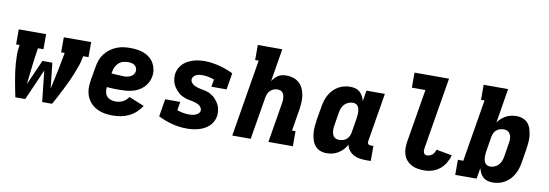

<svg xmlns="http://www.w3.org/2000/svg" viewBox="-56 -1117 4312 1507"><g transform="rotate(10 2100.0 -363.5)"><path d="M97 0Q90 -32 84 -64.5Q78 -97 72 -129.5Q66 -162 61.5 -195Q57 -228 54.5 -261.5Q52 -295 51.5 -329Q51 -363 57 -398L59 -410H31V-530H249V-410H206L203 -398Q192 -327 184 -257Q176 -187 168 -117L257 -318H336L358 -117L361 -129Q376 -196 390 -263Q404 -330 416 -398L418 -410H390V-530H608V-410H565L563 -398Q557 -363 545 -329Q533 -295 519.5 -261.5Q506 -228 490.5 -195Q475 -162 458.5 -129.5Q442 -97 425 -64.5Q408 -32 390 0H311L284 -246L176 0Z M877 8Q851 8 826.5 5.5Q802 3 779 -4.5Q756 -12 735.5 -24Q715 -36 699 -53Q683 -70 672 -91Q661 -112 656 -136Q651 -160 652 -185Q653 -210 657 -235L676 -345Q680 -373 690 -400Q700 -427 718 -450.5Q736 -474 760 -491.5Q784 -509 811 -520Q838 -531 866 -534.5Q894 -538 921 -538Q949 -538 977 -534Q1005 -530 1030 -520Q1055 -510 1075.5 -493Q1096 -476 1109 -453Q1122 -430 1127 -402.5Q1132 -375 1127 -346Q1123 -322 1111 -299Q1099 -276 1080.5 -258Q1062 -240 1039 -228Q1016 -216 991.5 -210Q967 -204 943 -202Q919 -200 895 -200Q869 -200 842.5 -200.5Q816 -201 790 -204Q788 -184 791.5 -164.5Q795 -145 807 -131Q819 -117 838 -110.5Q857 -104 877 -104Q891 -104 905.5 -107Q920 -110 934 -117Q948 -124 959.5 -134.5Q971 -145 979 -158L1101 -108Q1083 -80 1057.5 -56.5Q1032 -33 1002 -18.5Q972 -4 940 2Q908 8 877 8ZM908 -310Q921 -310 934.5 -312.5Q948 -315 960.5 -321.5Q973 -328 982 -339.5Q991 -351 993 -364Q995 -379 989.5 -392Q984 -405 973.5 -412.5Q963 -420 949 -423Q935 -426 921 -426Q901 -426 881 -420Q861 -414 845.5 -399.5Q830 -385 821.5 -366Q813 -347 810 -327L808 -316Q821 -314 833.5 -313.5Q846 -313 858.5 -312.5Q871 -312 883.5 -311Q896 -310 908 -310Z M1464 8Q1402 8 1344.5 -7.5Q1287 -23 1235 -49L1258 -189H1378L1367 -121Q1389 -113 1413 -108.5Q1437 -104 1462 -104Q1475 -104 1487.5 -105.5Q1500 -107 1512 -111.5Q1524 -116 1535 -125Q1546 -134 1548 -146Q1550 -161 1542 -173.5Q1534 -186 1522 -193Q1510 -200 1496 -204.5Q1482 -209 1468 -212Q1454 -215 1439.5 -217.5Q1425 -220 1411.5 -225Q1398 -230 1385.5 -236.5Q1373 -243 1362 -252Q1351 -261 1342 -271Q1333 -281 1325 -293Q1317 -305 1311.5 -317.5Q1306 -330 1303 -344.5Q1300 -359 1299.5 -373.5Q1299 -388 1301 -404Q1305 -426 1316 -446.5Q1327 -467 1344 -483Q1361 -499 1382 -509.5Q1403 -520 1425 -526.5Q1447 -533 1468.5 -535.5Q1490 -538 1513 -538Q1543 -538 1572.5 -533.5Q1602 -529 1631.5 -521.5Q1661 -514 1687.5 -504Q1714 -494 1741 -481L1719 -349H1598L1608 -408Q1586 -416 1562.5 -421Q1539 -426 1514 -426Q1502 -426 1490.5 -424.5Q1479 -423 1467.5 -418.5Q1456 -414 1447 -405Q1438 -396 1436 -385Q1433 -370 1441 -357.5Q1449 -345 1461 -337.5Q1473 -330 1486.5 -325.5Q1500 -321 1514.5 -318Q1529 -315 1543.5 -312.5Q1558 -310 1571.5 -305.5Q1585 -301 1597.5 -294Q1610 -287 1621 -278.5Q1632 -270 1641 -259.5Q1650 -249 1658 -237.5Q1666 -226 1671.5 -213Q1677 -200 1680 -185.5Q1683 -171 1683.5 -156.5Q1684 -142 1682 -127Q1678 -104 1666.5 -83Q1655 -62 1637 -46Q1619 -30 1597.5 -19.5Q1576 -9 1553.5 -3Q1531 3 1508.5 5.5Q1486 8 1464 8Z M1826 0 1928 -615H1900V-735H2095L2052 -474Q2062 -489 2074 -501.5Q2086 -514 2101 -523Q2116 -532 2132.5 -535Q2149 -538 2165 -538Q2194 -538 2220.5 -529Q2247 -520 2266.5 -502Q2286 -484 2297 -459.5Q2308 -435 2312.5 -408Q2317 -381 2315.5 -352Q2314 -323 2310 -295L2281 -120H2309V0H2114L2166 -314Q2168 -326 2169 -337.5Q2170 -349 2169 -360.5Q2168 -372 2165 -382.5Q2162 -393 2155 -401.5Q2148 -410 2137.5 -414Q2127 -418 2115 -418Q2100 -418 2085 -413Q2070 -408 2058 -397Q2046 -386 2039.5 -371.5Q2033 -357 2030 -342L1973 0Z M2578 8Q2551 8 2526.5 -1.5Q2502 -11 2486 -30.5Q2470 -50 2462 -75Q2454 -100 2451.5 -126.5Q2449 -153 2451 -180.5Q2453 -208 2457 -235L2476 -345Q2480 -369 2487 -393Q2494 -417 2506.5 -439.5Q2519 -462 2537 -481Q2555 -500 2577 -513Q2599 -526 2623.5 -532Q2648 -538 2673 -538Q2694 -538 2714 -532.5Q2734 -527 2749 -513.5Q2764 -500 2773.5 -482Q2783 -464 2788 -444L2802 -530H2949L2885 -144Q2884 -137 2884.5 -131Q2885 -125 2889 -120.5Q2893 -116 2899 -114Q2905 -112 2911 -112H2931V8H2891Q2865 8 2840 4Q2815 0 2793.5 -12Q2772 -24 2757 -43.5Q2742 -63 2737 -87Q2725 -66 2708 -47.5Q2691 -29 2669.5 -16Q2648 -3 2625 2.5Q2602 8 2578 8ZM2659 -112Q2674 -112 2689.5 -117Q2705 -122 2717 -132.5Q2729 -143 2736 -158Q2743 -173 2745 -188L2763 -298Q2765 -311 2766.5 -324Q2768 -337 2767.5 -349.5Q2767 -362 2764.5 -374.5Q2762 -387 2756 -397Q2750 -407 2739 -412.5Q2728 -418 2715 -418Q2697 -418 2679.5 -411Q2662 -404 2649 -390.5Q2636 -377 2629 -360Q2622 -343 2619 -326L2601 -216Q2599 -204 2598.5 -191.5Q2598 -179 2599.5 -167.5Q2601 -156 2605 -145.5Q2609 -135 2616.5 -127Q2624 -119 2635.5 -115.5Q2647 -112 2659 -112Z M3356 8Q3329 8 3303 3.5Q3277 -1 3255 -12.5Q3233 -24 3216.5 -42.5Q3200 -61 3191.5 -85Q3183 -109 3182.5 -135.5Q3182 -162 3186 -188L3257 -615H3149V-735H3424L3330 -169Q3328 -159 3328 -149.5Q3328 -140 3330.5 -131.5Q3333 -123 3339.5 -117.5Q3346 -112 3356 -112Q3367 -112 3379 -116Q3391 -120 3400 -128Q3409 -136 3415 -147Q3421 -158 3425 -169L3550 -146Q3541 -114 3523.5 -84.5Q3506 -55 3479.5 -33.5Q3453 -12 3420.5 -2Q3388 8 3356 8Z M3903 8Q3881 8 3861 2.5Q3841 -3 3826 -16.5Q3811 -30 3802 -48Q3793 -66 3788 -86L3773 0H3603V-120H3646L3728 -615H3700V-735H3895L3850 -461Q3862 -479 3879 -494Q3896 -509 3915 -519Q3934 -529 3955 -533.5Q3976 -538 3997 -538Q4024 -538 4049 -528.5Q4074 -519 4090 -499.5Q4106 -480 4113.5 -455Q4121 -430 4124 -403.5Q4127 -377 4124.5 -349.5Q4122 -322 4118 -295L4100 -185Q4096 -161 4088.5 -137Q4081 -113 4068.5 -90.5Q4056 -68 4038 -49Q4020 -30 3998 -17Q3976 -4 3951.5 2Q3927 8 3903 8ZM3861 -112Q3878 -112 3895.5 -119Q3913 -126 3926 -139.5Q3939 -153 3946 -170Q3953 -187 3956 -204L3974 -314Q3976 -326 3977 -338.5Q3978 -351 3976.5 -362.5Q3975 -374 3970.5 -384.5Q3966 -395 3958.5 -403Q3951 -411 3939.5 -414.5Q3928 -418 3916 -418Q3901 -418 3885.5 -413Q3870 -408 3858 -397.5Q3846 -387 3839.5 -372Q3833 -357 3830 -342L3812 -232Q3810 -219 3808.5 -206Q3807 -193 3807.5 -180.5Q3808 -168 3810.5 -155.5Q3813 -143 3819 -133Q3825 -123 3836.5 -117.5Q3848 -112 3861 -112Z"/></g></svg>

Font: Iosevka Curly Slab HvEx
Style: Italic
Weight: 900
Width: 7
Italic angle: -9°
Monospace: yes
Designer: Belleve Invis
Foundry: Belleve Invis
Version: Version 11.1.0; ttfautohint (v1.8.3)